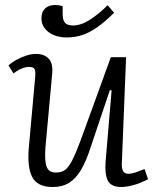

<svg xmlns="http://www.w3.org/2000/svg" viewBox="-20 -735 624 769"><path d="M14 -473Q27 -485 46 -495.5Q65 -506 85.5 -512.5Q106 -519 124 -519Q158 -519 175.5 -499.5Q193 -480 189 -440L162 -145Q158 -89 167 -66.5Q176 -44 204 -44Q226 -44 240 -54Q254 -64 268.5 -91.5Q283 -119 303 -173L424 -506H485L468 -81Q467 -60 473 -49.5Q479 -39 495 -39Q507 -39 523 -44.5Q539 -50 559 -58L573 -17Q563 -12 549.5 -6Q536 0 521 4.5Q506 9 491.5 11.5Q477 14 466 14Q424 14 411.5 -12.5Q399 -39 403 -88L427 -373L420 -374L342 -142Q325 -89 304.5 -54.5Q284 -20 257 -3Q230 14 191 14Q129 14 108.5 -27Q88 -68 96 -150L121 -427Q123 -450 118.5 -458.5Q114 -467 96 -467Q83 -467 67 -460.5Q51 -454 34 -441ZM248 -585Q203 -585 174.5 -606.5Q146 -628 146 -662Q146 -687 160.5 -701Q175 -715 201 -715Q209 -715 215.5 -714Q222 -713 231 -710V-679Q231 -653 241 -643Q251 -633 272 -633Q304 -633 339.5 -655.5Q375 -678 411 -714L437 -684Q400 -647 369 -625.5Q338 -604 309 -594.5Q280 -585 248 -585Z"/></svg>

Font: Literata Light
Style: Italic
Weight: 300
Italic angle: -2°
Designer: Latin by Veronika Burian and Jose Scaglione. Greek by Irene Vlachou. Cyrillic by Vera Evstafieva
Foundry: TypeTogether
Version: Version 3.103;gftools[0.9.29]